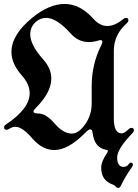

<svg xmlns="http://www.w3.org/2000/svg" viewBox="-39 -738 687 957"><path d="M-18.6 -103.5Q-18.6 -111.3 -9.8 -117.2Q108.9 -196.3 108.9 -273.4Q108.9 -317.9 70.3 -361.3Q18.1 -419.9 18.1 -479Q18.1 -565.4 123.5 -650.9Q206.5 -718.3 283.2 -718.3Q359.9 -718.3 425.3 -645.5Q458 -608.4 495.6 -608.4Q533.2 -608.4 574.7 -642.6Q582.5 -648.9 588.4 -648.9Q601.1 -648.9 601.1 -636.2Q601.1 -629.4 591.8 -621.1Q528.3 -564.5 528.3 -483.9V-147.5Q528.3 -73.2 567.4 -73.2Q581.1 -73.2 601.6 -93.8Q608.4 -100.6 615.7 -100.6Q628.4 -100.6 628.4 -87.9Q628.4 -81.5 622.6 -75.7Q544.9 3.4 544.9 47.4Q544.9 69.3 553 81.5Q561 93.8 576.7 93.8Q592.3 93.8 600.1 83Q607.4 72.8 612.8 72.8Q623.5 72.8 623.5 83Q623.5 87.9 618.7 94.7Q584.5 143.1 564.5 186Q558.6 198.7 550.8 198.7Q543 198.7 538.1 192.1Q533.2 185.5 523.4 182.1Q465.3 161.6 465.3 97.7Q465.3 67.4 495.6 22.9Q498.5 18.6 498.5 14.2Q498.5 9.8 488.8 8.3Q432.1 -1.5 422.9 -74.2Q420.4 -93.3 411.4 -93.3Q402.3 -93.3 388.2 -78.6Q302.7 9.8 231.4 9.8Q171.9 9.8 122.1 -48.1Q72.3 -106 38.1 -106Q22.5 -106 6.8 -95.7Q0 -91.3 -6.8 -91.3Q-18.6 -91.3 -18.6 -103.5ZM111.8 -566.4Q111.8 -514.2 176.3 -441.9Q216.8 -396.5 216.8 -346.7Q216.8 -277.3 139.2 -199.7Q127.9 -188.5 127.9 -182.1Q127.9 -172.4 151.9 -172.4Q190.4 -172.4 233.4 -122.3Q276.4 -72.3 318.4 -72.3Q345.2 -72.3 368.2 -97.2Q418 -150.4 418 -222.7V-310.1Q418 -417 465.3 -511.7Q471.2 -523.4 471.2 -529.8Q471.2 -538.1 461.9 -538.1Q458 -538.1 450.2 -535.6Q425.8 -528.3 403.8 -528.3Q351.6 -528.3 314 -570.3Q243.7 -648.9 190.9 -648.9Q163.6 -648.9 140.6 -629.9Q111.8 -604.5 111.8 -566.4Z"/></svg>

Font: UnifrakturMaguntia21
Style: Book
Weight: 400
Designer: j. 'mach' wust, Gerrit Ansmann, Georg Duffner, based on a font by Peter Wiegel, original typeface by Carl Albert Fahrenw
Version: Version 2017-03-19